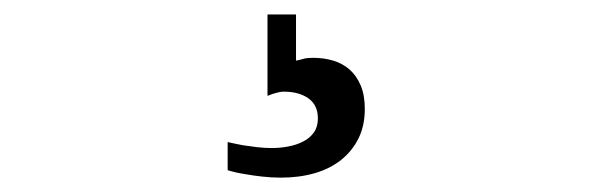

<svg xmlns="http://www.w3.org/2000/svg" viewBox="-20 -21 821 266"><path d="M485.4 129.9Q485.4 153.3 476.6 170.9Q467.8 188.5 452.4 200.7Q437 212.9 415.8 219Q394.5 225.1 369.1 225.1Q356 225.1 343 223.6Q330.1 222.2 319.3 220.2Q306.6 218.3 295.4 214.8V175.8Q305.7 178.2 316.4 180.2Q325.7 181.6 336.2 182.9Q346.7 184.1 356.4 184.1Q368.2 184.1 379.6 181.9Q391.1 179.7 400.1 175Q409.2 170.4 414.8 162.6Q420.4 154.8 420.4 143.1Q420.4 124.5 407.2 115.2Q394 106 373.5 106Q369.6 106 365.7 106.9Q361.8 107.9 358.4 108.9L350.6 111.8V-1H390.1V63Q395.5 62 400.4 60.5Q405.3 59.1 413.6 59.1Q428.7 59.1 441.7 63Q454.6 66.9 464.4 75.4Q474.1 84 479.7 97.4Q485.4 110.8 485.4 129.9Z"/></svg>

Font: BabelStone Ogham Fixed
Style: Regular
Weight: 400
Monospace: yes
Designer: Andrew West
Foundry: BabelStone
Version: Version 2.02 March 14, 2022